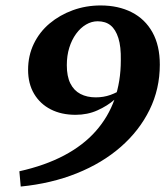

<svg xmlns="http://www.w3.org/2000/svg" viewBox="-20 -667 615 704"><path d="M51 -39Q145 -60 215 -97Q285 -134 331 -186Q377 -238 400 -303Q423 -368 423 -446Q424 -496 414 -527.5Q404 -559 385.5 -574Q367 -589 338 -589Q316 -589 295.5 -577Q275 -565 259 -543Q243 -521 234 -492Q225 -463 225 -428Q225 -387 238 -361Q251 -335 275 -322.5Q299 -310 331 -310Q360 -310 385 -319Q410 -328 432 -343L439 -300L399 -301Q374 -279 337.5 -262.5Q301 -246 257 -246Q205 -246 166 -266Q127 -286 105 -323Q83 -360 83 -411Q83 -463 104 -506.5Q125 -550 162 -581Q199 -612 247 -629.5Q295 -647 349 -647Q414 -647 463 -622Q512 -597 539 -548.5Q566 -500 566 -430Q566 -341 528.5 -264.5Q491 -188 423 -128.5Q355 -69 261.5 -31.5Q168 6 56 17Z"/></svg>

Font: Source Serif 4
Style: Bold Italic
Weight: 700
Italic angle: -12°
Designer: Frank Grießhammer
Foundry: Adobe Systems Incorporated
Version: Version 4.004;hotconv 1.0.116;makeotfexe 2.5.65601